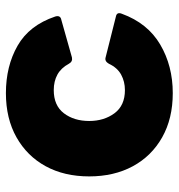

<svg xmlns="http://www.w3.org/2000/svg" viewBox="2 -582 591 634"><g transform="rotate(-90 297.0 -265.5)"><path d="M306 10Q222 10 160 -25Q98 -60 64.5 -122Q31 -184 31 -266Q31 -348 64.5 -409.5Q98 -471 160 -506Q222 -541 306 -541Q395 -541 462.5 -502.5Q530 -464 559 -378Q564 -361 548 -358L424 -323Q410 -320 403 -333Q389 -359 367 -371Q345 -383 316 -383Q265 -383 239.5 -349.5Q214 -316 214 -266Q214 -217 239.5 -182.5Q265 -148 316 -148Q344 -148 367 -160.5Q390 -173 403 -201Q411 -215 423 -212L558 -178Q575 -175 568 -158Q537 -73 466.5 -31.5Q396 10 306 10Z"/></g></svg>

Font: LINE Seed Sans ExtraBold
Style: Regular
Weight: 800
Designer: LINE VX Design & Dalton Maag Ltd & Sandoll Inc
Foundry: Dalton Maag Ltd
Version: Version 1.003